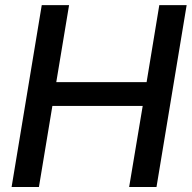

<svg xmlns="http://www.w3.org/2000/svg" viewBox="-20 -748 767 768"><path d="M26.4 0 147 -727.5H256.3L205.1 -419.4H566.4L617.2 -727.5H726.6L606 0H496.6L550.8 -324.2H189.5L135.7 0Z"/></svg>

Font: Inter 28pt Medium
Style: Italic
Weight: 500
Italic angle: -9.3988°
Designer: Rasmus Andersson
Foundry: rsms
Version: Version 4.001;git-66647c0bb